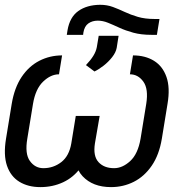

<svg xmlns="http://www.w3.org/2000/svg" viewBox="-22 -763 717 793"><path d="M514.6 -456.1 527.3 -534.2Q577.6 -534.2 613.8 -512Q649.9 -489.7 665.5 -445.3Q681.2 -400.9 669.9 -334L646.5 -190.4Q635.3 -123 604.7 -78.6Q574.2 -34.2 530.8 -12.2Q487.3 9.8 436.5 9.8Q361.3 9.8 319.1 -35.2Q276.9 -80.1 292 -170.9L311.5 -284.2H389.6L370.1 -170.9Q361.8 -118.7 384.8 -93.5Q407.7 -68.4 449.2 -68.4Q483.9 -68.4 515.9 -97.9Q547.9 -127.4 558.6 -190.4L582 -334Q591.8 -395.5 570.1 -425.8Q548.3 -456.1 514.6 -456.1ZM234.4 -534.2 221.7 -456.1Q187.5 -456.1 156 -425.8Q124.5 -395.5 114.3 -334L90.8 -190.4Q80.1 -127.4 101.6 -97.9Q123 -68.4 157.2 -68.4Q198.7 -68.4 231.2 -93.5Q263.7 -118.7 272.5 -170.9L291 -284.2H369.1L350.6 -170.9Q340.3 -110.4 311 -70.3Q281.7 -30.3 238.8 -10.3Q195.8 9.8 144.5 9.8Q94.2 9.8 58.1 -12.2Q22 -34.2 6.8 -78.6Q-8.3 -123 2.9 -190.4L26.4 -334Q37.6 -400.9 67.4 -445.3Q97.2 -489.7 140.6 -512Q184.1 -534.2 234.4 -534.2ZM368.2 -467.8 333 -494.1Q352.5 -514.6 363.5 -532.5Q374.5 -550.3 377.9 -568.4L385.7 -615.2H467.8L460 -565.4Q456.5 -546.4 441.2 -526.9Q425.8 -507.3 405.8 -491.7Q385.7 -476.1 368.2 -467.8ZM616.2 -684.6H636.7L626 -619.1H603.5Q561 -619.1 528.8 -627.9Q496.6 -636.7 471.2 -648.4Q445.8 -660.2 424.3 -668.9Q402.8 -677.7 381.8 -677.7Q359.4 -677.7 343 -666.3Q326.7 -654.8 322.3 -627.9L321.3 -619.1H253.9L256.8 -637.7Q266.1 -692.4 301.5 -717.5Q336.9 -742.7 391.6 -743.2Q420.4 -743.2 444.6 -734.1Q468.8 -725.1 493.2 -713.6Q517.6 -702.1 547.1 -693.4Q576.7 -684.6 616.2 -684.6Z"/></svg>

Font: Inter Tight
Style: Italic
Weight: 400
Italic angle: -9.39999°
Designer: Rasmus Andersson
Foundry: rsms
Version: Version 3.002